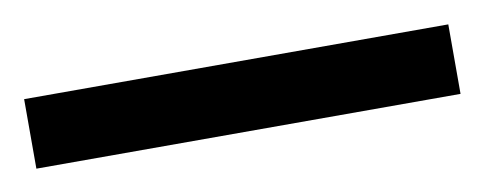

<svg xmlns="http://www.w3.org/2000/svg" viewBox="-28 31 467 185"><g transform="rotate(-10 205.5 124.0)"><path d="M-2 90H413V158H-2Z"/></g></svg>

Font: Noto Sans Devanagari Medium
Style: Regular
Weight: 500
Version: Version 2.003